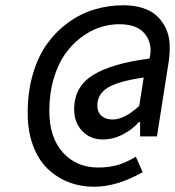

<svg xmlns="http://www.w3.org/2000/svg" viewBox="-20 -686 664 728"><path d="M336.9 22Q283.7 22 238.3 3.9Q192.9 -14.2 158.4 -48.3Q124 -82.5 104.5 -136.2Q85 -189.9 85 -257.8Q85 -337.4 104.5 -404.5Q124 -471.7 158.2 -519.3Q192.4 -566.9 238.3 -600.3Q284.2 -633.8 337.4 -649.9Q390.6 -666 448.2 -666Q489.7 -666 522.2 -655.3Q554.7 -644.5 575.2 -625.2Q595.7 -606 608.4 -579.6Q621.1 -553.2 623 -521.7Q625 -490.2 620.1 -455.1L575.2 -168.9H511.2V-223.1H506.8Q480.5 -193.8 444.3 -175.5Q408.2 -157.2 370.1 -157.2Q322.3 -157.2 291.7 -189.2Q261.2 -221.2 261.2 -272Q261.2 -356.9 332.8 -401.4Q404.3 -445.8 546.9 -463.9L548.8 -472.2Q557.6 -523.9 528.1 -559.1Q498.5 -594.2 432.1 -594.2Q394.5 -594.2 357.4 -581.8Q320.3 -569.3 285.6 -542.7Q251 -516.1 224.9 -478.3Q198.7 -440.4 182.9 -385.5Q167 -330.6 167 -266.1Q167 -164.1 218.8 -107.4Q270.5 -50.8 352.1 -50.8Q394.5 -50.8 427.5 -60.8Q460.4 -70.8 495.1 -91.8L521 -33.2Q423.8 22 336.9 22ZM407.2 -232.9Q451.7 -232.9 507.8 -284.2L524.9 -392.1Q427.7 -377.9 388.4 -353.5Q349.1 -329.1 349.1 -285.2Q349.1 -260.7 364.7 -246.8Q380.4 -232.9 407.2 -232.9Z"/></svg>

Font: Office Code Pro Medium Italic
Style: Regular
Weight: 500
Italic angle: -9°
Designer: Nathan Rutzky & Paul D. Hunt
Foundry: Adobe Systems Incorporated
Version: Version 1.004;PS 001.004;hotconv 1.0.70;makeotf.lib2.5.58329